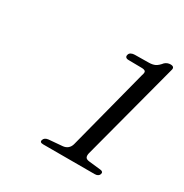

<svg xmlns="http://www.w3.org/2000/svg" viewBox="-95 -789 481 501"><g transform="rotate(30 146.0 -538.5)"><path d="M181.5 -667 220 -666.5Q229 -666.5 231.8 -663.2Q234.5 -660 231 -650.5L167.5 -405.5Q165 -397 159.2 -392.2Q153.5 -387.5 145 -386.5L103.5 -383Q92 -381.5 89.5 -373.5Q86.5 -365 98 -365H253Q264.5 -365 267.5 -373.5Q269.5 -381.5 260.5 -382.5L224.5 -386.5Q215.5 -387.5 213.2 -392.2Q211 -397 213 -405L291 -700Q295 -712 281.5 -712Q277.5 -712 273.2 -710.5Q269 -709 265 -705.5Q256.5 -695 248.8 -691.2Q241 -687.5 229.5 -687.5L188 -687Q182 -687 177.2 -684.5Q172.5 -682 171.5 -677.5Q170 -672.5 172.5 -669.8Q175 -667 181.5 -667Z"/></g></svg>

Font: Fraunces ExtraLight
Style: Italic
Weight: 250
Italic angle: -16°
Version: Version 1.000;[b76b70a41]